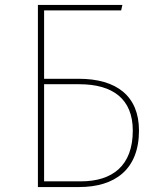

<svg xmlns="http://www.w3.org/2000/svg" viewBox="-20 -755 647 775"><path d="M298 -437H158V-713H469L474 -735H133V0H299C444 0 541 -71 541 -228C541 -367 451 -437 298 -437ZM306 -23H158V-415H300C436 -415 516 -355 516 -228C516 -86 434 -23 306 -23Z"/></svg>

Font: Glow Sans SC Normal Thin
Style: Regular
Weight: 100
Designer: Ryoko NISHIZUKA (kana, bopomofo & ideographs); Paul D. Hunt (Latin, Greek & Cyrillic); Sandoll Communications, Soo-young
Version: Version 0.93